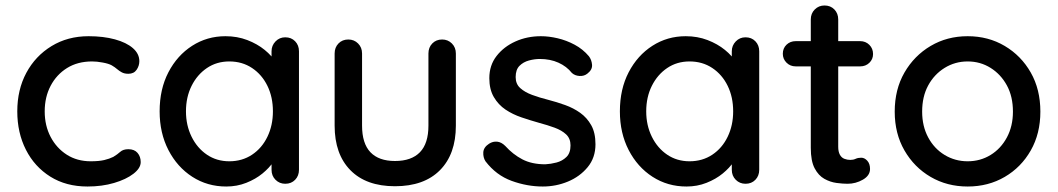

<svg xmlns="http://www.w3.org/2000/svg" viewBox="-20 -670 3856 700"><path d="M303 -538Q357 -538 399 -526.5Q441 -515 464.5 -494.5Q488 -474 488 -447Q488 -430 478 -415.5Q468 -401 448 -401Q434 -401 424.5 -406Q415 -411 407 -418Q399 -425 387 -432Q376 -438 354.5 -442Q333 -446 316 -446Q263 -446 224.5 -422Q186 -398 164.5 -357Q143 -316 143 -264Q143 -212 164.5 -171Q186 -130 223.5 -106Q261 -82 311 -82Q341 -82 360 -86.5Q379 -91 393 -98Q408 -107 418.5 -116.5Q429 -126 448 -126Q470 -126 481.5 -112.5Q493 -99 493 -79Q493 -57 466.5 -36.5Q440 -16 396 -3Q352 10 299 10Q221 10 163.5 -26Q106 -62 74.5 -124Q43 -186 43 -264Q43 -343 76 -404.5Q109 -466 168 -502Q227 -538 303 -538Z M1020 -534Q1042 -534 1056 -519.5Q1070 -505 1070 -483V-51Q1070 -29 1056 -14.5Q1042 0 1020 0Q999 0 984.5 -14.5Q970 -29 970 -51V-123L991 -120Q991 -102 976.5 -80Q962 -58 937 -37.5Q912 -17 878 -3.5Q844 10 805 10Q736 10 681 -25.5Q626 -61 594 -123Q562 -185 562 -264Q562 -345 594 -406.5Q626 -468 680.5 -503Q735 -538 802 -538Q845 -538 881.5 -524Q918 -510 945 -488Q972 -466 986.5 -441.5Q1001 -417 1001 -395L970 -392V-483Q970 -504 984.5 -519Q999 -534 1020 -534ZM816 -82Q863 -82 899 -106Q935 -130 955 -171.5Q975 -213 975 -264Q975 -316 955 -357Q935 -398 899 -422Q863 -446 816 -446Q770 -446 734.5 -422Q699 -398 678.5 -357Q658 -316 658 -264Q658 -213 678.5 -171.5Q699 -130 734.5 -106Q770 -82 816 -82Z M1592 -526Q1613 -526 1627.5 -511.5Q1642 -497 1642 -475V-212Q1642 -108 1584 -49.5Q1526 9 1420 9Q1315 9 1257.5 -49.5Q1200 -108 1200 -212V-475Q1200 -497 1214 -511.5Q1228 -526 1250 -526Q1271 -526 1285.5 -511.5Q1300 -497 1300 -475V-212Q1300 -147 1330.5 -115Q1361 -83 1420 -83Q1480 -83 1511 -115Q1542 -147 1542 -212V-475Q1542 -497 1556 -511.5Q1570 -526 1592 -526Z M1750 -82Q1741 -96 1742 -114.5Q1743 -133 1763 -146Q1777 -155 1792.5 -153.5Q1808 -152 1822 -138Q1850 -107 1884.5 -89Q1919 -71 1968 -71Q1988 -72 2009 -77.5Q2030 -83 2045 -97.5Q2060 -112 2060 -140Q2060 -165 2044 -180Q2028 -195 2002 -204.5Q1976 -214 1946 -222Q1914 -231 1881.5 -242Q1849 -253 1823 -270.5Q1797 -288 1780.5 -316Q1764 -344 1764 -385Q1764 -432 1790.5 -466Q1817 -500 1859.5 -519Q1902 -538 1952 -538Q1981 -538 2013 -530.5Q2045 -523 2075 -507Q2105 -491 2127 -465Q2137 -452 2138.5 -434Q2140 -416 2122 -402Q2110 -392 2093 -393Q2076 -394 2065 -404Q2046 -428 2016 -441.5Q1986 -455 1948 -455Q1929 -455 1908.5 -449.5Q1888 -444 1874 -430Q1860 -416 1860 -389Q1860 -364 1876.5 -349Q1893 -334 1920 -324Q1947 -314 1979 -306Q2010 -298 2040.5 -287Q2071 -276 2095.5 -258.5Q2120 -241 2135.5 -213.5Q2151 -186 2151 -144Q2151 -95 2122.5 -60.5Q2094 -26 2050.5 -8Q2007 10 1959 10Q1902 10 1845.5 -10.5Q1789 -31 1750 -82Z M2698 -534Q2720 -534 2734 -519.5Q2748 -505 2748 -483V-51Q2748 -29 2734 -14.5Q2720 0 2698 0Q2677 0 2662.5 -14.5Q2648 -29 2648 -51V-123L2669 -120Q2669 -102 2654.5 -80Q2640 -58 2615 -37.5Q2590 -17 2556 -3.5Q2522 10 2483 10Q2414 10 2359 -25.5Q2304 -61 2272 -123Q2240 -185 2240 -264Q2240 -345 2272 -406.5Q2304 -468 2358.5 -503Q2413 -538 2480 -538Q2523 -538 2559.5 -524Q2596 -510 2623 -488Q2650 -466 2664.5 -441.5Q2679 -417 2679 -395L2648 -392V-483Q2648 -504 2662.5 -519Q2677 -534 2698 -534ZM2494 -82Q2541 -82 2577 -106Q2613 -130 2633 -171.5Q2653 -213 2653 -264Q2653 -316 2633 -357Q2613 -398 2577 -422Q2541 -446 2494 -446Q2448 -446 2412.5 -422Q2377 -398 2356.5 -357Q2336 -316 2336 -264Q2336 -213 2356.5 -171.5Q2377 -130 2412.5 -106Q2448 -82 2494 -82Z M2881 -520H3116Q3136 -520 3149.5 -506.5Q3163 -493 3163 -473Q3163 -454 3149.5 -441Q3136 -428 3116 -428H2881Q2861 -428 2847.5 -441.5Q2834 -455 2834 -474Q2834 -494 2847.5 -507Q2861 -520 2881 -520ZM2986 -650Q3008 -650 3022 -635.5Q3036 -621 3036 -599V-135Q3036 -117 3042 -106Q3048 -95 3058.5 -91Q3069 -87 3080 -87Q3091 -87 3099.5 -91Q3108 -95 3120 -95Q3132 -95 3142 -84Q3152 -73 3152 -54Q3152 -30 3126 -15Q3100 0 3070 0Q3053 0 3030 -3Q3007 -6 2985.5 -18Q2964 -30 2950 -56.5Q2936 -83 2936 -131V-599Q2936 -621 2950.5 -635.5Q2965 -650 2986 -650Z M3773 -263Q3773 -183 3738 -121.5Q3703 -60 3643 -25Q3583 10 3508 10Q3433 10 3373 -25Q3313 -60 3277.5 -121.5Q3242 -183 3242 -263Q3242 -344 3277.5 -405.5Q3313 -467 3373 -502.5Q3433 -538 3508 -538Q3583 -538 3643 -502.5Q3703 -467 3738 -405.5Q3773 -344 3773 -263ZM3673 -263Q3673 -318 3651 -358.5Q3629 -399 3591.5 -422.5Q3554 -446 3508 -446Q3462 -446 3424 -422.5Q3386 -399 3364 -358.5Q3342 -318 3342 -263Q3342 -210 3364 -169Q3386 -128 3424 -105Q3462 -82 3508 -82Q3554 -82 3591.5 -105Q3629 -128 3651 -169Q3673 -210 3673 -263Z"/></svg>

Font: Quicksand SemiBold
Style: Regular
Weight: 600
Designer: Andrew Paglinawan
Foundry: Andrew Paglinawan
Version: Version 3.006